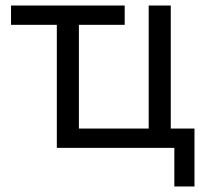

<svg xmlns="http://www.w3.org/2000/svg" viewBox="-20 -536 751 696"><path d="M612 140V0H186V-446H20V-516H432V-446H266V-70H519V-516H599V-70H685V140Z"/></svg>

Font: IBM Plex Sans
Style: Regular
Weight: 400
Designer: Mike Abbink, Paul van der Laan, Pieter van Rosmalen
Foundry: Bold Monday
Version: Version 3.201